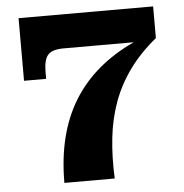

<svg xmlns="http://www.w3.org/2000/svg" viewBox="-50 -731 746 779"><g transform="rotate(-5 323.0 -341.0)"><path d="M181 0Q181 -101 202 -184.5Q223 -268 264.5 -335Q306 -402 367.5 -454Q429 -506 511 -544L602 -553Q535 -498 491.5 -437.5Q448 -377 423.5 -309.5Q399 -242 390.5 -165Q382 -88 386 0ZM54 -427V-544H226Q178 -544 161 -524Q144 -504 144 -454V-427ZM54 -544V-682H602V-553L511 -544Z"/></g></svg>

Font: Montagu Slab
Style: Bold
Weight: 700
Designer: Florian Karsten
Foundry: Florian Karsten
Version: Version 1.000